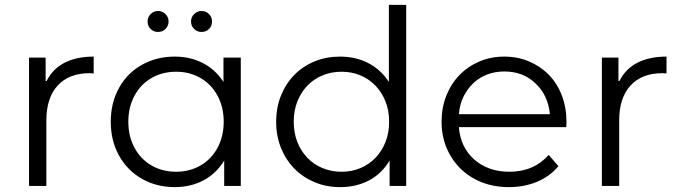

<svg xmlns="http://www.w3.org/2000/svg" viewBox="-20 -762 2789 787"><path d="M171 -430Q197 -481 246 -505.5Q295 -530 364 -530V-461L347 -462Q263 -462 216.5 -411.5Q170 -361 170 -268V0H99V-526H167V-430Z M967 -526V0H899V-104Q867 -51 814.5 -23Q762 5 696 5Q622 5 562 -29Q502 -63 468 -124Q434 -185 434 -263Q434 -341 468 -402Q502 -463 562 -496.5Q622 -530 696 -530Q760 -530 811.5 -503.5Q863 -477 896 -426V-526ZM897 -263Q897 -323 871.5 -370Q846 -417 801.5 -442.5Q757 -468 702 -468Q646 -468 601.5 -442.5Q557 -417 531.5 -370Q506 -323 506 -263Q506 -203 531.5 -156Q557 -109 601.5 -83.5Q646 -58 702 -58Q757 -58 801.5 -83.5Q846 -109 871.5 -156Q897 -203 897 -263ZM585 -674Q585 -692 597.5 -704.5Q610 -717 628 -717Q645 -717 658 -704.5Q671 -692 671 -674Q671 -656 658.5 -643.5Q646 -631 628 -631Q610 -631 597.5 -643Q585 -655 585 -674ZM763 -674Q763 -692 776 -704.5Q789 -717 806 -717Q824 -717 836.5 -704.5Q849 -692 849 -674Q849 -655 836.5 -643Q824 -631 806 -631Q788 -631 775.5 -643.5Q763 -656 763 -674Z M1645 -742V0H1577V-104Q1545 -50 1492.5 -22.5Q1440 5 1374 5Q1318 5 1270 -15Q1222 -35 1187 -70.5Q1152 -106 1132 -155Q1112 -204 1112 -263Q1112 -322 1132 -371Q1152 -420 1187 -455.5Q1222 -491 1270 -510.5Q1318 -530 1374 -530Q1438 -530 1489.5 -503.5Q1541 -477 1574 -426V-742ZM1575 -263Q1575 -309 1560 -346.5Q1545 -384 1519 -411Q1493 -438 1457.5 -453Q1422 -468 1380 -468Q1338 -468 1302 -453Q1266 -438 1240 -411Q1214 -384 1199 -346.5Q1184 -309 1184 -263Q1184 -217 1199 -179.5Q1214 -142 1240 -115Q1266 -88 1302 -73Q1338 -58 1380 -58Q1422 -58 1457.5 -73Q1493 -88 1519 -115Q1545 -142 1560 -179.5Q1575 -217 1575 -263Z M2301 -241H1861Q1867 -159 1924 -108Q1982 -58 2068 -58Q2168 -58 2229 -127L2269 -81Q2234 -39 2181.5 -17Q2129 5 2066 5Q2005 5 1954.5 -15Q1904 -35 1867.5 -71Q1831 -107 1810.5 -156Q1790 -205 1790 -263Q1790 -321 1809.5 -370Q1829 -419 1863.5 -454.5Q1898 -490 1945 -510Q1992 -530 2047 -530Q2102 -530 2149 -510Q2196 -490 2230 -455Q2264 -420 2283 -370.5Q2302 -321 2302 -263ZM1861 -294H2234Q2226 -373 2175 -420Q2125 -469 2047 -469Q2009 -469 1976.5 -456.5Q1944 -444 1919.5 -420.5Q1895 -397 1879.5 -365Q1864 -333 1861 -294Z M2519 -430Q2545 -481 2594 -505.5Q2643 -530 2712 -530V-461L2695 -462Q2611 -462 2564.5 -411.5Q2518 -361 2518 -268V0H2447V-526H2515V-430Z"/></svg>

Font: CMG Sans
Style: Regular
Weight: 400
Designer: Julieta Ulanovsky
Foundry: Julieta Ulanovsky
Version: Version 7.200